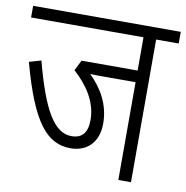

<svg xmlns="http://www.w3.org/2000/svg" viewBox="-73 -692 740 762"><g transform="rotate(10 297.5 -311.0)"><path d="M504 -575H595V-622H0V-575H453V-441H227L206 -399C261 -349 303 -288 303 -215C303 -164 282 -139 239 -139C169 -139 120 -224 70 -414L22 -400C86 -163 150 -91 244 -91C307 -91 355 -131 355 -210C355 -284 321 -345 270 -395C285 -394 304 -394 322 -394H453V0H504Z"/></g></svg>

Font: Noto Sans Devanagari Condensed Light
Style: Regular
Weight: 300
Width: 3
Designer: Jelle Bosma - Monotype Design Team
Foundry: Monotype Imaging Inc.
Version: Version 2.004